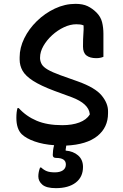

<svg xmlns="http://www.w3.org/2000/svg" viewBox="-20 -740 640 997"><path d="M411 127Q411 179 373.5 208Q336 237 270 237Q221 237 200 219Q179 201 179 176Q179 154 188 130H194Q208 143 223.5 149Q239 155 265 155Q291 155 306.5 144.5Q322 134 322 114Q322 80 271 80Q254 80 254 65Q254 56 255.5 42Q257 28 261 14Q204 10 160 -5.5Q116 -21 93 -43Q65 -71 65 -128Q65 -160 71 -179H77Q116 -136 170.5 -113Q225 -90 303 -90Q355 -90 392 -104Q429 -118 446 -145V-149Q440 -202 353 -235L263 -268Q191 -295 151.5 -320.5Q112 -346 97 -373Q82 -400 82 -431V-443Q82 -492 106 -541Q130 -590 171.5 -630.5Q213 -671 265 -695.5Q317 -720 372 -720Q410 -720 435 -708Q460 -696 481 -675Q503 -653 510 -625Q517 -597 517 -565V-445Q501 -438 480 -438Q447 -438 429 -452Q411 -466 411 -498Q411 -541 413 -564.5Q415 -588 414 -608Q405 -612 395.5 -613Q386 -614 376 -614Q345 -614 312 -598.5Q279 -583 251 -557.5Q223 -532 205.5 -501.5Q188 -471 188 -441V-436Q189 -420 197 -406Q205 -392 228 -378.5Q251 -365 295 -349L385 -317Q474 -285 507.5 -244.5Q541 -204 541 -163V-152Q541 -78 485.5 -33.5Q430 11 324 16Q323 22 322.5 27Q322 32 321 36V42Q360 45 385.5 67Q411 89 411 127Z"/></svg>

Font: Recursive Sn Csl St Med
Style: Regular
Weight: 500
Version: Version 1.079;hotconv 1.0.112;makeotfexe 2.5.65598; ttfautoh